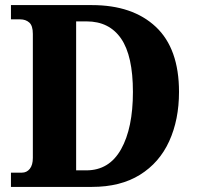

<svg xmlns="http://www.w3.org/2000/svg" viewBox="-20 -734 774 754"><path d="M23 0V-56H66Q85 -56 97 -71Q109 -86 109 -114V-601Q109 -633 95 -645.5Q81 -658 59 -658H23V-714H341Q501 -714 592 -628.5Q683 -543 683 -373Q683 -264 644.5 -179.5Q606 -95 529.5 -47.5Q453 0 341 0ZM319 -65Q409 -65 455.5 -148Q502 -231 502 -373Q502 -515 455.5 -582.5Q409 -650 320 -650H279V-65Z"/></svg>

Font: Noto Serif Myanmar SemiCondensed ExtraBold
Style: Regular
Weight: 800
Width: 4
Designer: Ben Mitchell and the Monotype Design Team
Foundry: Monotype Imaging Inc.
Version: Version 2.106; ttfautohint (v1.8.4.7-5d5b)